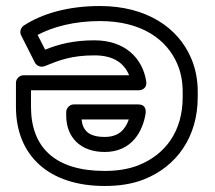

<svg xmlns="http://www.w3.org/2000/svg" viewBox="-20 -584 713 638"><path d="M130 -419 105 -468C156 -495 227 -514 312 -514C451 -514 534 -453 569 -372C581 -344 587 -313 587 -280V-261C587 -148 530 -70 438 -34C406 -22 370 -16 328 -16C161 -16 83 -96 83 -229V-284H441C451 -284 469 -290 466 -313C454 -391 395 -450 294 -450C227 -450 177 -438 130 -419ZM59 -499C50 -493 44 -479 50 -467L96 -376C101 -366 115 -359 128 -364C177 -384 218 -400 294 -400C359 -400 393 -373 409 -334H58C47 -334 33 -324 33 -309V-229C33 -68 141 34 328 34C374 34 417 28 456 13C567 -30 637 -129 637 -261V-280C637 -319 630 -356 615 -391C572 -492 467 -564 312 -564C207 -564 120 -539 59 -499ZM200 -200C200 -129 246 -79 328 -79C418 -79 455 -148 464 -208C465 -218 464 -237 440 -237H225C210 -237 200 -223 200 -212ZM251 -187H408C396 -153 374 -129 328 -129C274 -129 255 -151 251 -187Z"/></svg>

Font: Asimov
Style: XWidOu
Weight: 500
Designer: Google
Version: Version 2.000980; 2014